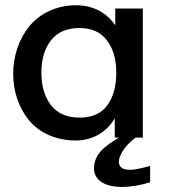

<svg xmlns="http://www.w3.org/2000/svg" viewBox="-20 -534 666 745"><path d="M454.1 191.4C486.8 191.4 522.9 185.5 562.5 173.3V109.9C525.4 120.1 499.5 125 484.9 125C456.1 125 441.4 114.7 441.4 94.2C441.4 79.1 448.7 61.5 463.4 41.5C478.5 21.5 497.1 4.9 519 -8.3L460 -9.3C432.6 4.4 414.1 15.6 387.2 37.1C360.4 59.1 344.7 87.4 344.7 118.7C344.7 167 389.2 191.4 454.1 191.4ZM289.1 -77.6C239.7 -77.6 202.6 -93.8 177.7 -126C152.8 -158.2 140.6 -200.2 140.6 -251.5C140.6 -303.7 152.8 -345.7 177.7 -377.4C202.6 -409.2 239.3 -425.3 287.6 -425.3C335 -425.3 370.6 -409.7 394.5 -377.9C418.9 -346.2 431.2 -304.7 431.2 -252.4C431.2 -199.2 419.4 -156.7 396 -125C372.6 -93.3 336.9 -77.6 289.1 -77.6ZM273.9 11.2C340.8 11.2 395.5 -22.9 425.3 -75.2V0H534.2V-501H427.2V-435.5C396 -482.9 342.3 -513.7 275.9 -513.7C199.7 -513.7 134.8 -481.9 94.2 -432.6C53.7 -383.3 31.2 -317.4 31.2 -247.1C31.2 -180.2 52.2 -117.7 91.3 -68.8C130.4 -20 195.8 11.2 273.9 11.2Z"/></svg>

Font: Ride SemiBold
Style: Regular
Weight: 600
Version: Version 3.000